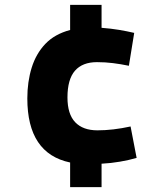

<svg xmlns="http://www.w3.org/2000/svg" viewBox="-20 -669 679 794"><path d="M270 105V3Q93 -34 93 -262Q93 -331 111 -389Q129 -447 167.5 -487.5Q206 -528 270 -545V-649H400V-554Q439 -551 472 -545.5Q505 -540 535 -533L513 -397Q479 -404 447 -408Q415 -412 381 -412Q321 -412 290 -376.5Q259 -341 259 -266Q259 -197 291 -163.5Q323 -130 383 -130Q447 -130 520 -146L545 -16Q514 -7 476.5 -0.5Q439 6 400 8V105Z"/></svg>

Font: Georama
Style: Bold
Weight: 700
Designer: Jean-Baptiste Levee
Foundry: Production Type
Version: Version 1.000